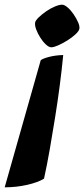

<svg xmlns="http://www.w3.org/2000/svg" viewBox="-87 -521 359 820"><path d="M-67 279 87 -264Q96 -271 122.5 -278Q149 -285 183 -286Q177 -223 168 -154.5Q159 -86 148 -17.5Q137 51 125.5 117Q114 183 101 242Q75 258 29 268.5Q-17 279 -67 279ZM132 -319Q122 -319 109 -331Q96 -343 85 -360.5Q74 -378 67.5 -395.5Q61 -413 63 -425Q65 -434 78.5 -447Q92 -460 110 -472.5Q128 -485 147 -493Q166 -501 178 -501Q188 -501 201.5 -489.5Q215 -478 227 -460.5Q239 -443 246.5 -426Q254 -409 252 -398Q250 -388 235.5 -374.5Q221 -361 201 -348.5Q181 -336 162 -327.5Q143 -319 132 -319Z"/></svg>

Font: Texturina 12pt ExtraBold
Style: Italic
Weight: 800
Italic angle: -11°
Designer: Guillermo Torres Carreño
Foundry: Omnibus-Type
Version: Version 1.002